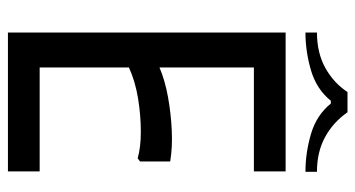

<svg xmlns="http://www.w3.org/2000/svg" viewBox="-226 -670 896 484"><g transform="rotate(90 222.0 -428.0)"><path d="M412 -700V-620H150V-382Q183 -396 224.5 -403.5Q266 -411 309 -413Q352 -415 387 -409V-333L379 -327Q352 -335 311.5 -335Q271 -335 228 -328Q185 -321 150 -305V-80H412V0H62V-700ZM212 -856H263Q288 -820 325.5 -799.5Q363 -779 413 -779V-750Q365 -750 317.5 -764Q270 -778 241 -814H234Q205 -778 157.5 -764Q110 -750 62 -750V-779Q113 -779 151 -800Q189 -821 212 -856Z"/></g></svg>

Font: Phudu Light
Style: Regular
Weight: 400
Version: Version 1.005;gftools[0.9.23]